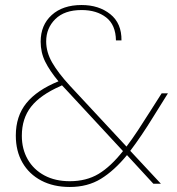

<svg xmlns="http://www.w3.org/2000/svg" viewBox="-20 -732 706 765"><path d="M258 13Q193 13 144.5 -12.5Q96 -38 69.5 -84Q43 -130 43 -192Q43 -269 85 -321Q127 -373 213 -408Q178 -450 160 -486.5Q142 -523 142 -566Q142 -632 186 -672Q230 -712 305 -712Q374 -712 419.5 -675.5Q465 -639 464 -571H442Q441 -633 403 -662.5Q365 -692 305 -692Q237 -692 200.5 -656Q164 -620 164 -567Q164 -524 188 -482.5Q212 -441 258 -391L484 -148Q506 -177 529.5 -212.5Q553 -248 580 -291L624 -360H649L591 -267Q567 -228 544 -194Q521 -160 499 -131L621 0H591L486 -114Q435 -52 382 -19.5Q329 13 258 13ZM67 -191Q67 -138 90.5 -97Q114 -56 157 -33Q200 -10 258 -10Q324 -10 372.5 -39Q421 -68 470 -130L243 -375Q235 -384 227 -392L221 -389Q141 -354 104 -307Q67 -260 67 -191Z"/></svg>

Font: DM Sans Thin
Style: Regular
Weight: 100
Designer: Colophon Foundry, Jonny Pinhorn
Foundry: Colophon Foundry
Version: Version 4.004; ttfautohint (v1.8.4.7-5d5b)